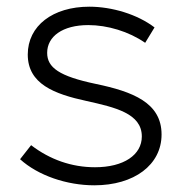

<svg xmlns="http://www.w3.org/2000/svg" viewBox="-20 -547 544 574"><path d="M262 7C381 7 463 -54 463 -145C463 -240 377 -273 267 -296C157 -319 121 -345 121 -389C121 -438 167 -472 244 -472C301 -472 365 -453 414 -419L442 -465C391 -504 315 -527 247 -527C138 -527 63 -470 63 -384C63 -296 142 -266 239 -245C324 -226 404 -208 404 -139C404 -84 350 -47 264 -47C194 -47 129 -70 73 -113L40 -71C94 -22 180 7 262 7Z"/></svg>

Font: Fixel Display Light
Style: Regular
Weight: 300
Designer: AlfaBravo + MacPaw
Foundry: Kyrylo Tkachov, Marchela Mozhyna, Serhii Makarenko, Maria Weinstein, Zakhar Kryvoshyya
Version: Version 1.211